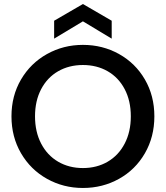

<svg xmlns="http://www.w3.org/2000/svg" viewBox="-20 -927 824 954"><path d="M392 7Q295 7 213.5 -38.5Q132 -84 84.5 -165.5Q37 -247 37 -349Q37 -451 84.5 -532Q132 -613 213.5 -658.5Q295 -704 392 -704Q490 -704 571.5 -658.5Q653 -613 700 -532Q747 -451 747 -349Q747 -247 700 -165.5Q653 -84 571.5 -38.5Q490 7 392 7ZM392 -92Q461 -92 515 -123.5Q569 -155 599.5 -213.5Q630 -272 630 -349Q630 -426 599.5 -484Q569 -542 515 -573Q461 -604 392 -604Q323 -604 269 -573Q215 -542 184.5 -484Q154 -426 154 -349Q154 -272 184.5 -213.5Q215 -155 269 -123.5Q323 -92 392 -92ZM392 -821 249 -735V-824L392 -907L535 -824V-735Z"/></svg>

Font: A Bank Premium Med
Style: Regular
Weight: 500
Designer: Ninad Kale (Devanagari), Jonny Pinhorn (Latin), Htun Naung (Myanmar)
Foundry: Indian Type Foundry
Version: 4.004